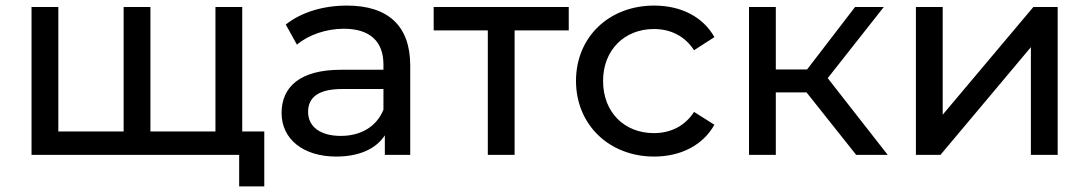

<svg xmlns="http://www.w3.org/2000/svg" viewBox="-20 -555 3903 688"><path d="M93 0H837V113H927V-84H848V-530H752V-84H519V-530H423V-84H189V-530H93Z M1185 6C1266 6 1327 -21 1359 -70V0H1450V-320C1450 -463 1370 -535 1223 -535C1138 -535 1059 -511 1004 -467L1044 -395C1085 -430 1149 -452 1212 -452C1305 -452 1354 -407 1354 -324V-305H1202C1054 -305 989 -243 989 -150C989 -57 1066 6 1185 6ZM1084 -154C1084 -209 1125 -236 1206 -236H1354V-162C1330 -102 1274 -68 1201 -68C1128 -68 1084 -101 1084 -154Z M1534 -446H1728V0H1824V-446H2018V-530H1534Z M2044 -265C2044 -109 2162 6 2324 6C2420 6 2499 -35 2540 -108L2467 -154C2434 -103 2383 -78 2323 -78C2218 -78 2141 -152 2141 -265C2141 -376 2218 -451 2323 -451C2383 -451 2434 -426 2467 -375L2540 -422C2499 -495 2420 -535 2324 -535C2162 -535 2044 -422 2044 -265Z M2664 -530V0H2760V-224H2870L3048 0H3161L2946 -275L3147 -530H3044L2872 -306H2760V-530Z M3262 -530V0H3350L3674 -386V0H3770V-530H3683L3358 -144V-530Z"/></svg>

Font: Malon Grotesk Med
Style: Regular
Weight: 500
Designer: Julieta Ulanovsky
Foundry: Julieta Ulanovsky
Version: Version 7.200